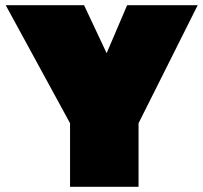

<svg xmlns="http://www.w3.org/2000/svg" viewBox="-20 -720 784 740"><path d="M250 0V-245L2 -700H304L391 -515L470 -700H742L514 -245V0Z"/></svg>

Font: Golos Text Black
Style: Regular
Weight: 900
Designer: A.Korolkova, Vitaly Kuzmin
Foundry: ParaType Ltd
Version: Version 2.004